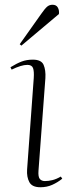

<svg xmlns="http://www.w3.org/2000/svg" viewBox="-20 -774 306 808"><path d="M122 -445Q124 -474 119 -487.5Q114 -501 95 -501Q70 -501 29 -481L24 -491Q50 -507 71 -515Q92 -523 118 -523Q154 -523 163.5 -501Q173 -479 171 -445L142 -56Q140 -30 147.5 -21Q155 -12 169 -12Q184 -12 200.5 -16Q217 -20 236 -31L242 -22Q222 -6 199.5 4Q177 14 150 14Q115 14 103.5 -7.5Q92 -29 94 -60ZM153 -715Q169 -738 178.5 -746Q188 -754 201 -754Q217 -754 223.5 -742Q230 -730 228 -715L70 -582L63 -588Z"/></svg>

Font: Literata 72pt ExtraLight
Style: Italic
Weight: 200
Italic angle: -2°
Designer: Latin by Veronika Burian and Jose Scaglione. Greek by Irene Vlachou. Cyrillic by Vera Evstafieva
Foundry: TypeTogether
Version: Version 3.002